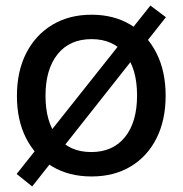

<svg xmlns="http://www.w3.org/2000/svg" viewBox="-20 -626 658 692"><path d="M310 10Q228 10 167.5 -26.5Q107 -63 74 -128Q41 -193 41 -280Q41 -369 74.5 -434.5Q108 -500 168.5 -536.5Q229 -573 310 -573Q391 -573 451 -536.5Q511 -500 544 -434.5Q577 -369 577 -281Q577 -193 544 -127.5Q511 -62 451 -26Q391 10 310 10ZM309 -78Q387 -78 430.5 -132Q474 -186 474 -282Q474 -379 430.5 -432Q387 -485 310 -485Q231 -485 187.5 -430.5Q144 -376 144 -281Q144 -185 187.5 -131.5Q231 -78 309 -78ZM40 1 522 -606 578 -564 96 46Z"/></svg>

Font: BDO Grotesk
Style: Regular
Weight: 400
Designer: Deni Anggara
Foundry: Lokal Container
Version: Version 2.000